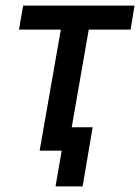

<svg xmlns="http://www.w3.org/2000/svg" viewBox="-20 -540 502 688"><path d="M48 -434H198L122 0H201L179 128H276L312 -84H237L298 -434H448L462 -520H63Z"/></svg>

Font: Fixel Text 20240404 Medium
Style: Italic
Weight: 500
Width: 4
Italic angle: -10°
Designer: AlfaBravo + MacPaw
Foundry: Kyrylo Tkachov, Marchela Mozhyna, Serhii Makarenko, Maria Weinstein, Zakhar Kryvoshyya
Version: Version 1.211;Glyphs 3.2 (3225)